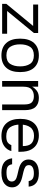

<svg xmlns="http://www.w3.org/2000/svg" viewBox="1044 -1599 565 2693"><g transform="rotate(90 1326.5 -252.5)"><path d="M34 -59 378 -476 395 -435H44V-505H443V-446L105 -34L99 -70H453V0H34Z M757 10Q645 10 583.5 -57.5Q522 -125 522 -252Q522 -380 583.5 -447.5Q645 -515 757 -515Q869 -515 930 -447.5Q991 -380 991 -252Q991 -125 930 -57.5Q869 10 757 10ZM757 -60Q841 -60 876 -113Q911 -166 911 -252Q911 -338 876 -391.5Q841 -445 757 -445Q672 -445 637 -391.5Q602 -338 602 -252Q602 -166 637 -113Q672 -60 757 -60Z M1196 0H1116V-505H1196V-422Q1221 -464 1258 -489.5Q1295 -515 1354 -515Q1436 -515 1480.5 -468Q1525 -421 1525 -317V0H1445V-314Q1445 -388 1415.5 -416.5Q1386 -445 1329 -445Q1270 -445 1233 -412Q1196 -379 1196 -299Z M1686 -290H2029Q2029 -374 1992 -410.5Q1955 -447 1883 -447Q1803 -447 1765 -394Q1727 -341 1727 -254Q1727 -167 1764.5 -112.5Q1802 -58 1890 -58Q1949 -58 1976 -77Q2003 -96 2015 -129H2099Q2083 -68 2028.5 -29Q1974 10 1890 10Q1770 10 1708.5 -60Q1647 -130 1647 -253Q1647 -380 1708.5 -447.5Q1770 -515 1883 -515Q1941 -515 1992.5 -490.5Q2044 -466 2076.5 -408.5Q2109 -351 2109 -253V-228H1685Z M2520 -372Q2513 -411 2487 -428Q2461 -445 2410 -445Q2355 -445 2325.5 -426.5Q2296 -408 2296 -376Q2296 -342 2319.5 -326Q2343 -310 2389 -299L2469 -280Q2608 -247 2608 -139Q2608 -75 2557 -32.5Q2506 10 2402 10Q2309 10 2259.5 -27Q2210 -64 2200 -140H2284Q2290 -100 2315 -80.5Q2340 -61 2400 -61Q2468 -61 2497 -81Q2526 -101 2526 -134Q2526 -166 2504 -184.5Q2482 -203 2436 -213L2356 -232Q2217 -265 2217 -371Q2217 -437 2266.5 -476Q2316 -515 2410 -515Q2584 -515 2598 -372Z"/></g></svg>

Font: 42dot Sans
Style: Regular
Weight: 400
Designer: 42dot
Version: Version 1.000